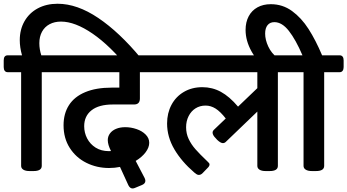

<svg xmlns="http://www.w3.org/2000/svg" viewBox="-51 -931 1890 1045"><path d="M714.8 -615.7 649.9 -556.6Q548.8 -682.1 453.1 -747.8Q357.4 -813.5 281.2 -813.5Q245.6 -813.5 219 -799.3Q192.4 -785.2 177.7 -758.5Q163.1 -731.9 163.1 -695.8Q163.1 -662.6 173.8 -629.9H260.7Q271 -629.9 276.6 -622.8Q282.2 -615.7 282.2 -602.5V-565.9Q282.2 -553.2 276.6 -545.7Q271 -538.1 260.7 -538.1H176.3V-28.3Q176.3 0 131.3 0H109.9Q87.9 0 75.9 -7.6Q64 -15.1 64 -28.3V-538.1H-8.8Q-19.5 -538.1 -25.1 -545.4Q-30.8 -552.7 -30.8 -565.9V-602.5Q-30.8 -629.9 -8.8 -629.9H68.8Q56.6 -673.3 56.6 -712.4Q56.6 -770.5 82.5 -815.7Q108.4 -860.8 155 -885.7Q201.7 -910.6 262.7 -910.6Q369.1 -910.6 484.1 -833Q599.1 -755.4 714.8 -615.7Z M834 -602.5V-565.9Q834 -552.7 828.4 -545.4Q822.8 -538.1 812 -538.1H710.4V-395Q710.4 -362.3 678.7 -362.3H563Q487.3 -362.3 447.3 -330.8Q407.2 -299.3 407.2 -244.1Q407.2 -208.5 423.3 -177.5Q439.5 -146.5 469.7 -127.4Q500 -108.4 541.5 -108.4Q549.3 -108.4 553.2 -108.9Q535.6 -143.1 535.6 -168.5Q535.6 -188.5 547.4 -204.6Q559.1 -220.7 580.6 -229.7Q602.1 -238.8 630.9 -238.8Q661.6 -238.8 691.9 -228.5Q722.2 -218.3 741.7 -198.7Q761.2 -179.2 761.2 -153.8Q761.2 -128.4 741.5 -102.1Q721.7 -75.7 687.5 -55.2L736.3 38.1Q740.2 46.9 740.2 53.2Q740.2 67.9 722.2 75.7L684.6 91.3Q677.7 94.7 670.4 94.7Q656.7 94.7 647.9 77.6L602.1 -22.5Q573.7 -16.6 542.5 -16.6Q475.6 -16.6 418.9 -44.9Q362.3 -73.2 328.6 -126Q294.9 -178.7 294.9 -249Q294.9 -313 324.5 -358.9Q354 -404.8 412.8 -429.4Q471.7 -454.1 557.1 -454.1H598.6V-538.1H242.7Q231.9 -538.1 226.3 -545.4Q220.7 -552.7 220.7 -565.9V-602.5Q220.7 -629.9 242.7 -629.9H812Q822.8 -629.9 828.4 -622.8Q834 -615.7 834 -602.5Z M1567.9 -602.5V-565.9Q1567.9 -552.7 1562.3 -545.4Q1556.6 -538.1 1545.9 -538.1H1461.4V-28.3Q1461.4 0 1416.5 0H1395Q1373 0 1361.3 -7.6Q1349.6 -15.1 1349.6 -28.3V-323.7L1176.3 -157.2Q1169.9 -151.9 1162.6 -151.9Q1149.9 -151.9 1130.9 -169.9L1123.5 -178.2Q1106 -195.3 1106 -209.5Q1106 -217.3 1111.8 -223.1L1177.7 -286.1Q1148.4 -323.7 1122.3 -340.1Q1096.2 -356.4 1067.9 -356.4Q1037.1 -356.4 1013.2 -341.3Q989.3 -326.2 975.6 -299.1Q961.9 -272 961.9 -238.3Q961.9 -204.1 975.8 -174.6Q989.7 -145 1012.9 -118.7Q1036.1 -92.3 1076.2 -54.2L1082.5 -47.9Q1089.4 -42.5 1089.4 -35.2Q1089.4 -26.4 1077.1 -15.1L1051.3 11.7Q1042 21 1031.2 21Q1022 21 1012.2 12.2L1006.8 8.3Q937 -51.8 897.7 -118.9Q858.4 -186 858.4 -258.8Q858.4 -315.4 882.3 -360.4Q906.2 -405.3 950 -430.9Q993.7 -456.5 1050.3 -456.5Q1104.5 -456.5 1151.1 -431.2Q1197.8 -405.8 1244.6 -350.6L1349.6 -451.2V-538.1H794.9Q784.2 -538.1 778.6 -545.4Q772.9 -552.7 772.9 -565.9V-602.5Q772.9 -629.9 794.9 -629.9H1545.9Q1556.6 -629.9 1562.3 -622.8Q1567.9 -615.7 1567.9 -602.5Z M1819.3 -602.5V-565.9Q1819.3 -553.2 1813.7 -545.7Q1808.1 -538.1 1797.9 -538.1H1713.4V-28.3Q1713.4 0 1668.5 0H1647Q1625 0 1613 -7.6Q1601.1 -15.1 1601.1 -28.3V-538.1H1528.3Q1517.6 -538.1 1512 -545.4Q1506.3 -552.7 1506.3 -565.9V-602.5Q1506.3 -629.9 1528.3 -629.9H1595.2Q1558.6 -715.3 1521.2 -762.9Q1483.9 -810.5 1442.4 -810.5Q1418.5 -810.5 1405.3 -794.2Q1392.1 -777.8 1392.1 -748Q1392.1 -714.4 1409.2 -677.7Q1426.3 -641.1 1458 -617.2L1415.5 -549.8Q1351.1 -591.8 1318.4 -650.4Q1285.6 -709 1285.6 -768.1Q1285.6 -810.5 1302.5 -842.3Q1319.3 -874 1350.3 -891.1Q1381.3 -908.2 1422.9 -908.2Q1487.3 -908.2 1538.3 -871.1Q1589.4 -834 1628.2 -773.4Q1667 -712.9 1702.1 -629.9H1797.9Q1808.1 -629.9 1813.7 -622.8Q1819.3 -615.7 1819.3 -602.5Z"/></svg>

Font: Jaldi
Style: Bold
Weight: 400
Designer: Pablo Cosgaya and Nicolas Silva
Foundry: Omnibus-Type
Version: Version 1.007